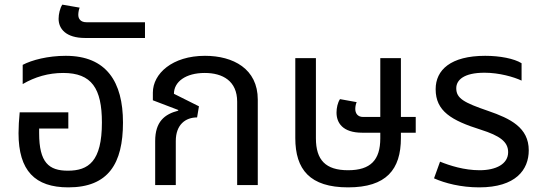

<svg xmlns="http://www.w3.org/2000/svg" viewBox="-20 -799 2342 829"><path d="M275 10C448 10 511 -93 511 -270C511 -445 440 -558 264 -558C187 -558 118 -540 78 -519V-436C131 -467 189 -484 253 -484C376 -484 420 -417 420 -270C420 -102 362 -62 273 -62C191 -62 149 -97 149 -224V-244H275V-314H65C62 -283 60 -251 60 -224C60 -62 131 10 275 10Z M348 -635H606V-703H353C328 -703 318 -718 318 -735C318 -746 321 -760 324 -766L249 -779C239 -764 233 -738 233 -718C233 -675 264 -635 348 -635Z M650 0H739V-190C739 -261 781 -292 831 -292L839 -340L731 -394C731 -446 782 -484 864 -484C942 -484 1004 -449 1004 -360V0H1093V-369C1093 -502 987 -558 865 -558C724 -558 640 -481 640 -399V-366L750 -324L749 -321C691 -306 650 -274 650 -190Z M1711 -203V-226H1775V-294H1711V-548H1622V-294H1548C1523 -294 1514 -311 1514 -329C1514 -340 1517 -352 1520 -358L1448 -371C1438 -356 1433 -333 1433 -313C1433 -269 1459 -226 1544 -226H1622V-202C1622 -108 1580 -64 1483 -64C1386 -64 1344 -108 1344 -202V-548H1255V-203C1255 -67 1318 10 1483 10C1648 10 1711 -67 1711 -203Z M2049 10C2207 10 2263 -66 2263 -150C2263 -248 2184 -287 2088 -320C1983 -356 1950 -374 1950 -418C1950 -453 1982 -485 2072 -485C2135 -485 2198 -467 2232 -451V-526C2200 -546 2139 -558 2075 -558C1926 -558 1861 -497 1861 -414C1861 -319 1929 -279 2056 -239C2138 -213 2174 -187 2174 -142C2174 -91 2122 -64 2051 -64C1984 -64 1922 -84 1880 -101L1854 -29C1901 -8 1970 10 2049 10Z"/></svg>

Font: Noto Sans Thai
Style: Regular
Weight: 400
Designer: Monotype Design Team
Foundry: Monotype Imaging Inc.
Version: Version 1.901